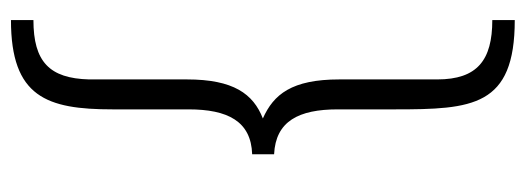

<svg xmlns="http://www.w3.org/2000/svg" viewBox="-332 -488 982 359"><g transform="rotate(-90 159.5 -308.0)"><path d="M51 -328V-287C113 -284 135 -241 135 -168V-61C135 84 140 163 302 163V121C227 121 191 93 191 18V-165C191 -254 163 -288 118 -308C164 -326 191 -363 191 -450V-633C193 -707 224 -737 302 -737V-779C158 -779 135 -712 135 -589V-447C135 -374 113 -330 51 -328Z"/></g></svg>

Font: Repo Light
Style: Regular
Weight: 300
Designer: Stefan Peev
Foundry: Context Ltd
Version: Version 001.502